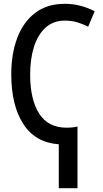

<svg xmlns="http://www.w3.org/2000/svg" viewBox="-20 -746 540 1006"><path d="M288 240V10Q165 1 102 -96.5Q39 -194 39 -357Q39 -464 70.5 -547.5Q102 -631 164.5 -678.5Q227 -726 319 -726Q363 -726 402.5 -715.5Q442 -705 476 -687L442 -606Q415 -620 385.5 -629Q356 -638 320 -638Q259 -638 218.5 -601Q178 -564 158 -500.5Q138 -437 138 -356Q138 -225 185 -151Q232 -77 329 -77Q345 -77 359.5 -78.5Q374 -80 386 -83V240Z"/></svg>

Font: Noto Sans Mono ExtraCondensed Medium
Style: Regular
Weight: 500
Width: 2
Designer: Monotype Design Team
Foundry: Monotype Imaging Inc.
Version: Version 2.014